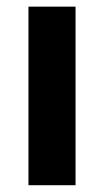

<svg xmlns="http://www.w3.org/2000/svg" viewBox="-20 -546 307 566"><path d="M63.9 0V-526.4H202.7V0Z"/></svg>

Font: Archivo Variable SemiBold
Style: Regular
Weight: 600
Designer: Hector Gatti
Foundry: Omnibus-Type
Version: Version 2.001